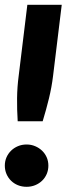

<svg xmlns="http://www.w3.org/2000/svg" viewBox="-20 -748 270 776"><path d="M229.5 -728.5 194.5 -441.5Q189 -396 178 -350.8Q167 -305.5 152.5 -258H51.5Q48.5 -305.5 49 -350.8Q49.5 -396 55.5 -441.5L90.5 -728.5ZM-0.5 -78.5Q-0.5 -96.5 6.2 -112Q13 -127.5 24.8 -139Q36.5 -150.5 52.5 -157.2Q68.5 -164 87.5 -164Q106 -164 122 -157.2Q138 -150.5 150 -139Q162 -127.5 168.8 -112Q175.5 -96.5 175.5 -78.5Q175.5 -60.5 168.8 -44.8Q162 -29 150 -17.5Q138 -6 122 0.5Q106 7 87.5 7Q68.5 7 52.5 0.5Q36.5 -6 24.8 -17.5Q13 -29 6.2 -44.8Q-0.5 -60.5 -0.5 -78.5Z"/></svg>

Font: Lato Black
Style: Italic
Weight: 900
Italic angle: -7°
Designer: Lukasz Dziedzic
Foundry: tyPoland Lukasz Dziedzic
Version: Version 2.007; 2014-02-27